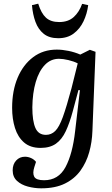

<svg xmlns="http://www.w3.org/2000/svg" viewBox="-20 -795 609 1045"><path d="M415 -304 407 -305 376 -189Q359 -126 338 -81Q317 -36 284.5 -13Q252 10 201 10Q145 10 111 -19.5Q77 -49 61.5 -98.5Q46 -148 46 -208Q46 -301 76 -372Q106 -443 160.5 -484Q215 -525 289 -525Q319 -525 353 -518Q387 -511 417 -498L469 -524L500 -513L483 -82Q481 -22 465.5 33.5Q450 89 418 133.5Q386 178 333.5 204Q281 230 204 230Q168 230 132 220.5Q96 211 72.5 189.5Q49 168 49 132Q49 99 68 78.5Q87 58 116 58Q133 58 149.5 65.5Q166 73 176 86L167 114Q156 148 166.5 167Q177 186 220 186Q298 186 336.5 114.5Q375 43 389 -82ZM230 -61Q259 -61 280.5 -82Q302 -103 322 -158Q342 -213 369 -314L403 -450Q382 -461 352.5 -468Q323 -475 301 -475Q256 -475 224 -441.5Q192 -408 174.5 -348.5Q157 -289 156 -211Q156 -137 172.5 -99Q189 -61 230 -61ZM297 -587Q248 -587 218 -611Q188 -635 173 -676Q158 -717 154 -767L188 -775Q204 -723 230 -699Q256 -675 302 -675Q351 -675 381 -702Q411 -729 427 -774L460 -767Q454 -720 434.5 -679Q415 -638 381 -612.5Q347 -587 297 -587Z"/></svg>

Font: Literata 36pt Medium
Style: Italic
Weight: 500
Italic angle: -2°
Designer: Latin by Veronika Burian and Jose Scaglione. Greek by Irene Vlachou. Cyrillic by Vera Evstafieva
Foundry: TypeTogether
Version: Version 3.002